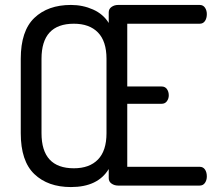

<svg xmlns="http://www.w3.org/2000/svg" viewBox="-20 -751 877 777"><path d="M267 6Q174 6 119 -46.5Q64 -99 64 -212V-513Q64 -626 119 -678.5Q174 -731 267 -731Q315 -731 356.5 -712.5Q398 -694 420 -658V-701Q420 -715 431.5 -723Q443 -731 458 -731H788Q802 -731 809.5 -720Q817 -709 817 -694Q817 -677 809.5 -666Q802 -655 788 -655H495V-401H634Q648 -401 655.5 -390.5Q663 -380 663 -365Q663 -352 655.5 -341.5Q648 -331 634 -331H495V-76H788Q802 -76 809.5 -65Q817 -54 817 -37Q817 -22 809.5 -11Q802 0 788 0H458Q443 0 431.5 -8Q420 -16 420 -30V-67Q376 6 267 6ZM411 -212V-513Q411 -584 376.5 -619.5Q342 -655 279 -655Q148 -655 148 -513V-212Q148 -70 279 -70Q342 -70 376.5 -105.5Q411 -141 411 -212Z"/></svg>

Font: Dosis
Style: Medium
Weight: 500
Designer: Edgar Tolentino, Pablo Impallari, Igino Marini
Foundry: Edgar Tolentino, Pablo Impallari, Igino Marini
Version: Version 1.007